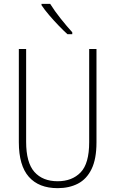

<svg xmlns="http://www.w3.org/2000/svg" viewBox="-20 -969 600 999"><path d="M482 -228Q482 -142 456.5 -89.5Q431 -37 385.5 -13.5Q340 10 280 10Q182 10 130 -49Q78 -108 78 -229V-714H116V-231Q116 -123 159 -74.5Q202 -26 280 -26Q355 -26 399.5 -72Q444 -118 444 -229V-714H482ZM241 -949Q264 -912 295.5 -872.5Q327 -833 356 -801V-791H331Q310 -810 284.5 -836.5Q259 -863 235.5 -890.5Q212 -918 196 -942V-949Z"/></svg>

Font: Noto Sans Kannada Condensed ExtraLight
Style: Regular
Weight: 200
Width: 3
Designer: Jelle Bosma - Monotype Design Team
Foundry: Monotype Imaging Inc.
Version: Version 2.005; ttfautohint (v1.8.4.7-5d5b)